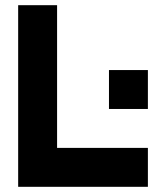

<svg xmlns="http://www.w3.org/2000/svg" viewBox="-20 -720 640 740"><path d="M50 0H550V-150H200V-700H50ZM400 -300H550V-450H400Z"/></svg>

Font: LS-VG5000 Bold
Style: Regular
Weight: 400
Designer: Justin Bihan, 2021
Foundry: Justin Bihan, 2021
Version: Version 1.000;Glyphs 3.1.2 (3151)